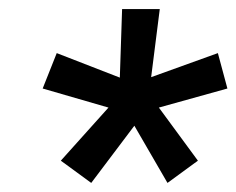

<svg xmlns="http://www.w3.org/2000/svg" viewBox="-20 -756 521 423"><path d="M181 -353 114 -402 219 -519 74 -561 105 -639 244 -585 249 -736H332L313 -586L460 -639L481 -561L330 -519L416 -402L349 -353L276 -479Z"/></svg>

Font: Mulish ExtraLight
Style: Bold Italic
Weight: 700
Italic angle: -9°
Version: Version 3.603